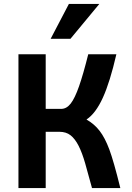

<svg xmlns="http://www.w3.org/2000/svg" viewBox="-20 -950 668 970"><path d="M210.9 -675.8V-399.9H289.1Q316.4 -399.9 337.4 -427Q358.4 -454.1 379.4 -514.2Q400.4 -574.2 425.8 -675.8H567.9Q535.6 -535.2 499.5 -456.1Q463.4 -377 417 -346.2Q456.5 -323.7 483.4 -288.8Q510.3 -253.9 532.2 -195.3Q554.2 -136.7 587.9 0H444.8Q425.8 -70.8 410.4 -124.5Q395 -178.2 377 -213.6Q358.9 -249 336.4 -266.6Q314 -284.2 279.8 -284.2H210.9V0H73.2V-675.8ZM335.9 -753.9H235.8L328.1 -930.2H481.9Z"/></svg>

Font: Clear Sans
Style: Bold
Weight: 700
Foundry: Intel Corporation
Version: Version 1.00